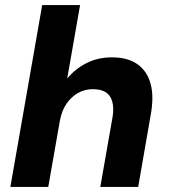

<svg xmlns="http://www.w3.org/2000/svg" viewBox="-20 -740 670 760"><path d="M21 0 147 -720H297L246 -429Q277 -467 322 -490Q367 -513 423 -513Q486 -513 524.5 -485.5Q563 -458 576.5 -407Q590 -356 576 -282L527 0H377L424 -268Q435 -324 417 -355.5Q399 -387 347 -387Q316 -387 289 -372Q262 -357 243 -329Q224 -301 217 -262L171 0Z"/></svg>

Font: DM Sans 18pt Black
Style: Italic
Weight: 900
Italic angle: -10°
Designer: Colophon Foundry, Jonny Pinhorn
Foundry: Colophon Foundry
Version: Version 4.004;gftools[0.9.30]